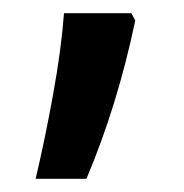

<svg xmlns="http://www.w3.org/2000/svg" viewBox="-20 -139 279 291"><path d="M179 -119 185 -108Q158 21 111 132H34Q48 73 60.5 4Q73 -65 77 -119Z"/></svg>

Font: Avrile Sans Condensed Medium
Style: Regular
Weight: 500
Width: 3
Designer: Monotype Design Team
Foundry: Monotype Imaging Inc.
Version: Version 2.001;September 10, 2019;FontCreator 11.5.0.2425 64-